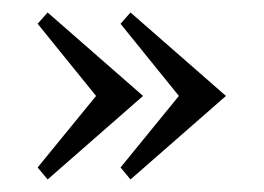

<svg xmlns="http://www.w3.org/2000/svg" viewBox="-20 -369 420 306"><path d="M172.1 -102.1 265.1 -216.1 172.1 -331.1 188 -349.1 340.1 -216.1 188 -83ZM40 -102.1 133.1 -216.1 40 -331.1 55.9 -349.1 208 -216.1 55.9 -83Z"/></svg>

Font: Linden Hill
Style: Italic
Weight: 400
Italic angle: -5.60001°
Version: Version 1.201